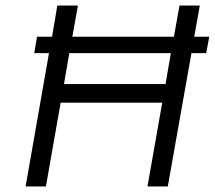

<svg xmlns="http://www.w3.org/2000/svg" viewBox="-20 -670 772 690"><path d="M113 -538H167L186 -650H260L240 -538H605L625 -650H698L678 -538H732L721 -479H668L583 0H510L563 -301H198L145 0H72L156 -479H103ZM210 -368H575L594 -479H229Z"/></svg>

Font: Overused Grotesk
Style: Italic
Weight: 400
Italic angle: -10°
Version: Version 0.003